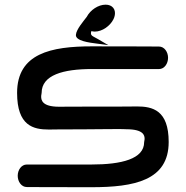

<svg xmlns="http://www.w3.org/2000/svg" viewBox="-20 -782 776 802"><path d="M152 -379C152 -386.5 153.9 -388.8 153.9 -393.9C153.9 -468.9 244.6 -493.6 363.8 -493.6C481.4 -493.6 644 -493.5 644 -493.5C666.8 -493.5 682 -516.4 682 -540.6C682 -564.7 666.7 -587.6 644 -587.6C644 -587.6 534.1 -588.4 363.8 -588.4C194.2 -588.4 51.4 -559.4 51.4 -393.9C51.4 -256.7 118.9 -240.9 184.1 -240.9C197.4 -240.9 210.6 -241.4 223 -241.4C375.7 -241.4 496.4 -244.1 505.4 -242.3L506.1 -242.1L507.6 -242.1C579.6 -242.2 584 -216.2 584 -202.6C584 -195.3 582.1 -193.1 582.1 -188.1C582.1 -118.1 487.8 -94.8 362 -94.8C250.5 -94.8 92 -94.8 92 -94.8C69.2 -94.8 54 -71.9 54 -47.8C54 -23.6 69.3 -0.7 92 -0.7C92 -0.7 200.4 0 362 0C540.6 0 684.6 -28 684.6 -188.9C684.6 -322.1 617 -337.5 551.3 -337.4C537.3 -337.4 523.5 -336.9 510.3 -336.9C340.3 -336.9 227.2 -336.2 225 -336.2C156.4 -336.5 151.8 -363.8 152 -379ZM382.8 -600.1 432.3 -593.5 389.6 -618.5C366.1 -632.3 355.4 -632.3 361.6 -652C364.7 -651.2 370.9 -650 375.8 -650C407.4 -650 440.3 -673.9 454.1 -702C465 -724.2 462.3 -749.5 439.7 -759.1C434.2 -761.4 428 -762.5 421.3 -762.5C390.4 -762.5 357.6 -740.6 342.2 -711.4C328.3 -693 299 -659.2 297.2 -637.3C293.4 -610.8 354.7 -603.8 382.8 -600.1Z"/></svg>

Font: Hi.
Style: Black
Weight: 400
Designer: Mew Too, Robert Jablonski
Foundry: Cannot Into Space Fonts
Version: Version 1.996